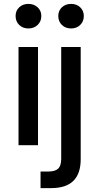

<svg xmlns="http://www.w3.org/2000/svg" viewBox="-20 -745 509 985"><path d="M75 0V-504H175V0ZM126 -599Q97 -599 78.5 -617Q60 -635 60 -663Q60 -690 78.5 -707.5Q97 -725 126 -725Q154 -725 173 -707.5Q192 -690 192 -663Q192 -635 173 -617Q154 -599 126 -599ZM188 220V135H227Q263 135 278.5 120Q294 105 294 70V-504H394V72Q394 220 243 220ZM345 -599Q316 -599 297.5 -617Q279 -635 279 -663Q279 -690 297.5 -707.5Q316 -725 345 -725Q373 -725 391.5 -707.5Q410 -690 410 -663Q410 -635 391.5 -617Q373 -599 345 -599Z"/></svg>

Font: AWOL-DM Medium
Style: Regular
Weight: 500
Designer: Colophon Foundry, Jonny Pinhorn, Mikhail Sharanda
Foundry: Colophon Foundry
Version: Version 1.000;Glyphs 3.2.3 (3260)